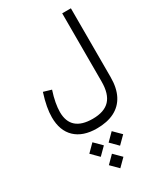

<svg xmlns="http://www.w3.org/2000/svg" viewBox="-295 -756 1254 1467"><g transform="rotate(-30 332.5 -22.5)"><path d="M245.2 537.5 309.2 601.6 373.5 537.5 309.2 473.3ZM329.8 387.1 393.8 451.3 458.2 387.1 393.8 323ZM159.6 387.1 223.6 451.3 287.9 387.1 223.6 323ZM316.6 169.3Q220.8 169.3 172.5 126.7Q124.1 84.1 124.1 -0.8Q124.1 -36.5 132.4 -81.9Q140.7 -127.2 157.9 -179.4L88.7 -199.9Q68.8 -137.3 59.8 -88Q50.7 -38.8 50.7 3.6Q50.7 121.3 118 185.3Q185.3 249.2 307.3 249.2Q399.5 249.2 463.2 216.8Q526.9 184.5 560.1 120.4Q593.2 56.3 593.2 -38.6V-645.7H516.5V-43.2Q516.5 65.3 467.8 117.3Q419 169.3 316.6 169.3Z"/></g></svg>

Font: Estedad-FD VF
Style: Regular
Weight: 100
Designer: Amin Abedi
Version: Version 7.3